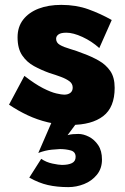

<svg xmlns="http://www.w3.org/2000/svg" viewBox="-20 -490 512 787"><path d="M80 -179 17 -61Q54 -36 93.5 -17.5Q133 1 177 11.5Q221 22 271 22Q356 22 403 -14Q450 -50 450 -130Q450 -173 432 -199Q414 -225 385 -241.5Q356 -258 323 -270Q293 -282 267 -289.5Q241 -297 225.5 -306Q210 -315 210 -331Q210 -342 220 -349Q230 -356 252 -356Q280 -356 318 -338.5Q356 -321 387 -293L438 -408Q392 -434 342 -452Q292 -470 231 -470Q178 -470 138 -454.5Q98 -439 75 -409.5Q52 -380 52 -337Q52 -291 71 -263Q90 -235 119.5 -219Q149 -203 182 -191Q208 -183 229.5 -175Q251 -167 264.5 -157Q278 -147 278 -131Q278 -117 268.5 -109.5Q259 -102 243 -102Q233 -102 211 -107Q189 -112 156.5 -128.5Q124 -145 80 -179ZM225 -66 137 137Q166 126 192.5 123.5Q219 121 226 121Q249 121 269.5 126.5Q290 132 290 153Q290 171 275 178.5Q260 186 234 186Q221 186 195 180.5Q169 175 149 161L100 238Q139 260 176.5 268.5Q214 277 260 277Q293 277 324.5 264.5Q356 252 377 226.5Q398 201 398 164Q398 128 382.5 105Q367 82 344.5 70.5Q322 59 301 59Q289 59 278 60Q267 61 257 64L350 -61Z"/></svg>

Font: Jost ExtraBold
Style: Regular
Weight: 800
Version: Version 3.710